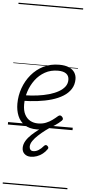

<svg xmlns="http://www.w3.org/2000/svg" viewBox="-85 -1033 696 1556"><g transform="rotate(5 263.0 -255.0)"><path d="M237 19Q175 19 136.5 -7Q98 -33 80 -77Q62 -121 62 -175Q62 -241 84 -302.5Q106 -364 147 -413Q188 -462 245 -490.5Q302 -519 373 -519Q421 -519 452 -505.5Q483 -492 498.5 -468Q514 -444 514 -414Q514 -368 491.5 -333Q469 -298 429.5 -273.5Q390 -249 337.5 -233.5Q285 -218 224 -210.5Q163 -203 99 -202L115 -248Q169 -249 219 -255.5Q269 -262 312.5 -274.5Q356 -287 388.5 -305.5Q421 -324 439 -348Q457 -372 457 -403Q457 -436 434 -453Q411 -470 367 -470Q308 -470 261.5 -444Q215 -418 183 -375Q151 -332 134 -280Q117 -228 117 -174Q117 -124 134 -92Q151 -60 179 -45Q207 -30 241 -30Q278 -30 306.5 -41.5Q335 -53 358 -70Q381 -87 400 -104Q409 -111 416.5 -110Q424 -109 430 -103Q438 -96 440 -87Q442 -78 433 -69Q411 -48 380.5 -27.5Q350 -7 314.5 6Q279 19 237 19ZM206 244Q175 244 155.5 226Q136 208 136 178Q136 148 153 120Q170 92 197 67Q224 42 255 19Q286 -4 315 -24L359 -21V-16Q335 0 306 22Q277 44 251 68Q225 92 208.5 116Q192 140 192 163Q192 178 200 187.5Q208 197 224 197Q245 197 266 184Q287 171 308 146Q314 140 321 139Q328 138 336 146Q342 152 343 158.5Q344 165 338 172Q324 193 303 209.5Q282 226 257 235Q232 244 206 244ZM0 471H526V481H0ZM0 -20H526V0H0ZM0 -505H526V-500H0ZM0 -991H526V-981H0Z"/></g></svg>

Font: Playwrite IE Guides
Style: Regular
Weight: 400
Designer: Veronika Burian, José Scaglione
Foundry: TypeTogether
Version: Version 1.003